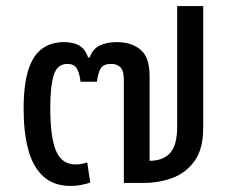

<svg xmlns="http://www.w3.org/2000/svg" viewBox="-20 -604 760 634"><path d="M246 -334Q242 -366 232.5 -379.5Q223 -393 203 -393Q169 -393 157.5 -356Q146 -319 146 -247Q146 -151 165 -106Q184 -61 229 -61Q237 -61 247.5 -62.5Q258 -64 268 -68L278 -1Q265 3 249 6.5Q233 10 214 10Q157 10 122.5 -22Q88 -54 73 -111Q58 -168 58 -243Q58 -326 74 -374.5Q90 -423 120 -444Q150 -465 191 -465Q221 -465 241 -454Q261 -443 271 -414H276Q287 -444 311 -454.5Q335 -465 365 -465Q414 -465 444 -440Q474 -415 474 -353V-73Q518 -73 541.5 -98.5Q565 -124 565 -185V-584H651V-182Q651 -112 622.5 -72.5Q594 -33 549.5 -16.5Q505 0 456 0H389V-340Q389 -370 378 -381.5Q367 -393 347 -393Q323 -393 313.5 -379.5Q304 -366 300 -334Z"/></svg>

Font: Go Noto Kurrent-Regular
Style: Regular
Weight: 400
Designer: Monotype Design Team
Foundry: Monotype Imaging Inc.
Version: Version 2.012; ttfautohint (v1.8.4.7-5d5b)